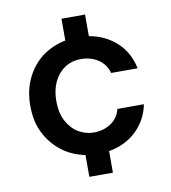

<svg xmlns="http://www.w3.org/2000/svg" viewBox="-80 -669 750 842"><g transform="rotate(-10 295.0 -248.0)"><path d="M250 104V7Q190 -5 145 -40Q100 -75 74 -128Q61 -154 55 -184Q49 -214 49 -248Q49 -315 74.5 -368.5Q100 -422 145 -457Q168 -474 194 -485.5Q220 -497 250 -503V-600H355V-504Q428 -491 477.5 -445Q527 -399 541 -328H423Q413 -367 380 -389Q347 -411 303 -411Q262 -411 231 -390.5Q200 -370 182.5 -333.5Q165 -297 165 -248Q165 -195 184.5 -158.5Q204 -122 235.5 -103Q267 -84 303 -84Q347 -84 380 -106Q413 -128 423 -168H541Q527 -99 478 -52Q429 -5 355 8V104Z"/></g></svg>

Font: Rethink Sans SemiBold
Style: Regular
Weight: 600
Designer: The Rethink Sans project authors (Hans Thiessen). DM Sans designed by Colophon Foundry.
Foundry: Rethink Communications LLC
Version: Version 1.001